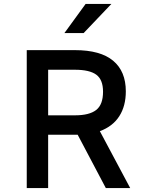

<svg xmlns="http://www.w3.org/2000/svg" viewBox="-20 -949 740 969"><path d="M514 0 372 -269H370H223V0H115V-696H358Q487 -696 551 -642.5Q615 -589 615 -488Q615 -414 582 -362.5Q549 -311 484 -287L637 0ZM359 -367Q431 -367 465.5 -394Q500 -421 500 -486Q500 -547 466 -572Q432 -597 358 -597H223V-367ZM412 -929H542L402 -782H305Z"/></svg>

Font: Amiko SemiBold
Style: Regular
Weight: 600
Designer: Pablo Impallari, Rodrigo Fuenzalida, Andres Torresi
Foundry: Impallari Type
Version: Version 1.001; ttfautohint (v1.3)